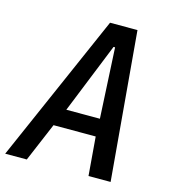

<svg xmlns="http://www.w3.org/2000/svg" viewBox="-114 -816 822 906"><g transform="rotate(15 297.0 -362.5)"><path d="M312 -725H446L509 0H401L385.5 -189H179.5L99.5 0H-6ZM383 -275 365 -619H357.5L219 -275Z"/></g></svg>

Font: JuliaMono MediumItalic
Style: Regular
Weight: 500
Italic angle: -9°
Monospace: yes
Designer: cormullion
Foundry: corm
Version: Version 0.049; ttfautohint (v1.8.4)